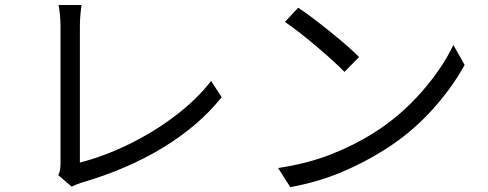

<svg xmlns="http://www.w3.org/2000/svg" viewBox="-20 -746 1993 784"><path d="M227.1 -78V-637.5Q227.1 -658.6 224.9 -683.4Q222.7 -708.3 219.2 -725.7H313.2Q309.8 -704.2 308 -682Q306.2 -659.8 306.2 -638.1V-82.2Q401.7 -106.4 503.3 -155.5Q604.9 -204.5 694.1 -272Q783.3 -339.5 842 -415.4L885.1 -349Q791.4 -231.9 645 -142.9Q498.7 -54 313.4 -0.4Q290.3 7.2 272.8 16.2L217.9 -30.8Q223.4 -42.1 225.2 -52.7Q227.1 -63.2 227.1 -78Z M1446.2 -513.1 1386.7 -452.5Q1345.8 -494.3 1270.4 -558.1Q1194.9 -621.9 1143.4 -656.6L1197.8 -714.5Q1250.4 -679.4 1328.1 -616.7Q1405.8 -554 1446.2 -513.1ZM1506.3 -203.5Q1613.8 -271.2 1700 -369Q1786.1 -466.8 1831.2 -562.4L1877.2 -480.8Q1823.5 -383.1 1739.7 -292Q1656 -200.9 1550.4 -134.5Q1466.2 -81.3 1372.4 -42.1Q1278.7 -2.8 1165.4 18.2L1115.5 -59.9Q1234 -77.6 1330 -115.1Q1426 -152.6 1506.3 -203.5Z"/></svg>

Font: Min Sans VF VF
Style: Regular
Weight: 400
Designer: Jinseong-Kim, NotoSansCJK, Nunito
Foundry: Jinseong-Kim
Version: Version 1.420;Glyphs 3.1.2 (3151)